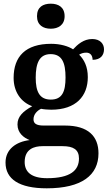

<svg xmlns="http://www.w3.org/2000/svg" viewBox="-20 -786 592 1043"><path d="M256 -630C296 -630 331 -650 331 -698C331 -748 296 -766 256 -766C214 -766 181 -748 181 -698C181 -650 214 -630 256 -630ZM234 237C425 237 515 165 515 47C515 -45 460 -104 333 -104H217C176 -104 162 -116 162 -138C162 -165 182 -185 203 -195C216 -192 243 -190 258 -190C393 -190 457 -264 457 -367C457 -424 437 -462 410 -489C421 -496 433 -500 449 -500C471 -500 483 -484 483 -461C528 -461 545 -488 545 -518C545 -548 524 -574 481 -574C434 -574 401 -544 377 -518C351 -535 308 -548 258 -548C119 -548 54 -479 54 -363C54 -287 94 -231 155 -209C103 -180 75 -152 75 -110C75 -64 108 -38 141 -25C67 -16 10 25 10 97C10 187 84 237 234 237ZM256 -245C195 -245 174 -288 174 -364C174 -443 194 -492 255 -492C317 -492 336 -445 336 -365C336 -287 317 -245 256 -245ZM236 182C150 182 114 148 114 94C114 24 165 8 211 8H320C379 8 409 27 409 75C409 139 363 182 236 182Z"/></svg>

Font: Noto Serif Georgian SemiBold
Style: Regular
Weight: 600
Designer: Monotype Design Team, Akaki Razmadze
Foundry: Google LLC
Version: Version 2.003